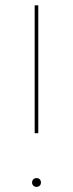

<svg xmlns="http://www.w3.org/2000/svg" viewBox="-20 -701 277 727"><path d="M124.9 -680.9H111.3V-196.6H124.9ZM118.3 -26.7C108.3 -26.7 101.4 -19.4 101.4 -9.9C101.4 -0.7 108.3 6.6 118.3 6.6C128.7 6.6 135.1 -0.7 135.1 -9.8C135.1 -19.4 128.7 -26.7 118.3 -26.7Z"/></svg>

Font: Fira Sans Hair
Style: Regular
Weight: 100
Designer: bBox Type GmbH & Carrois Corporate GbR & Edenspiekermann AG
Foundry: bBox Type GmbH & Carrois Corporate GbR & Edenspiekermann AG
Version: Version 4.300;PS 004.300;hotconv 1.0.88;makeotf.lib2.5.64775